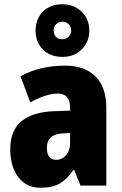

<svg xmlns="http://www.w3.org/2000/svg" viewBox="-20 -922 573 901"><path d="M287 -614Q376 -614 427.5 -564Q479 -514 479 -414V-51H358L328 -124H324Q295 -81 261 -61Q227 -41 170 -41Q123 -41 91.5 -65Q60 -89 44 -129.5Q28 -170 28 -220Q28 -309 80 -352.5Q132 -396 231 -400L309 -403V-415Q309 -483 251 -483Q199 -483 122 -442L76 -564Q119 -588 172 -601Q225 -614 287 -614ZM275 -296Q200 -293 200 -228Q200 -172 244 -172Q271 -172 290 -194Q309 -216 309 -251V-298ZM273 -655Q216 -655 181.5 -689.5Q147 -724 147 -778Q147 -833 181.5 -867.5Q216 -902 273 -902Q327 -902 363 -867Q399 -832 399 -779Q399 -725 363.5 -690Q328 -655 273 -655ZM273 -738Q290 -738 302 -749.5Q314 -761 314 -779Q314 -797 302 -808.5Q290 -820 273 -820Q255 -820 243.5 -808.5Q232 -797 232 -779Q232 -761 242 -749.5Q252 -738 273 -738Z"/></svg>

Font: Noto Sans Tamil UI Condensed Black
Style: Regular
Weight: 900
Width: 3
Designer: Jelle Bosma - Monotype Design Team
Foundry: Monotype Imaging Inc.
Version: Version 2.004; ttfautohint (v1.8.4.7-5d5b)